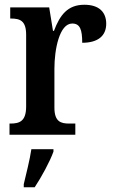

<svg xmlns="http://www.w3.org/2000/svg" viewBox="-20 -567 480 808"><path d="M20 0H297V-47H271C236 -47 209 -55 209 -114V-278C209 -359 230 -468 284 -468C317 -468 326 -442 326 -387C392 -387 427 -416 427 -467C427 -515 398 -547 335 -547C264 -547 232 -503 207 -437H203L187 -536H23V-489H26C64 -489 90 -480 90 -421V-119C90 -56 62 -47 23 -47H20ZM80 208V221H126C154 179 190 113 205 71V61H112C105 108 90 165 80 208Z"/></svg>

Font: Noto Serif Tamil Condensed SemiBold
Style: Italic
Weight: 600
Width: 3
Italic angle: -12°
Designer: Indian Type Foundry, Tom Grace, and the Monotype Design Team
Foundry: Monotype Imaging Inc.
Version: Version 2.003